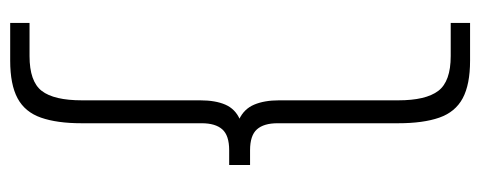

<svg xmlns="http://www.w3.org/2000/svg" viewBox="-303 -496 943 377"><g transform="rotate(90 168.5 -307.5)"><path d="M99 -759Q146 -759 173 -744.5Q200 -730 211 -698.5Q222 -667 222 -618V-381Q222 -354 234 -340.5Q246 -327 275 -327H304V-286H275Q246 -286 234 -272.5Q222 -259 222 -232V4Q222 52 211 83.5Q200 115 173 129.5Q146 144 99 144H25V106H90Q140 106 158.5 82Q177 58 177 3V-229Q177 -259 185.5 -278.5Q194 -298 214.5 -307Q235 -316 271 -316V-296Q235 -296 214.5 -305.5Q194 -315 185.5 -335Q177 -355 177 -384V-618Q177 -672 158.5 -696.5Q140 -721 90 -721H25V-759Z"/></g></svg>

Font: SUSE Thin ExtraLight
Style: Regular
Weight: 250
Version: Version 1.000